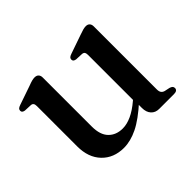

<svg xmlns="http://www.w3.org/2000/svg" viewBox="-112 -643 824 824"><g transform="rotate(-45 300.0 -231.0)"><path d="M403 -55.5V-90L400.5 -92.5V-380Q400.5 -390.5 396.8 -395.5Q393 -400.5 384.5 -401L350.5 -402.5Q342.5 -404 339 -407.2Q335.5 -410.5 335.5 -416Q335.5 -422.5 339.5 -426.5Q343.5 -430.5 354 -434L439 -463.5Q454 -469 463.5 -471.5Q473 -474 480.5 -474Q492.5 -474 498.5 -467.2Q504.5 -460.5 504.5 -449V-66.5Q504.5 -53.5 509.5 -46.8Q514.5 -40 524 -37.5L547.5 -32.5Q556 -30 560 -26Q564 -22 564 -15.5Q564 -8.5 558.8 -4.2Q553.5 0 542.5 0H452.5Q430 0 416.5 -14.8Q403 -29.5 403 -55.5ZM90 -135V-380Q90 -390.5 86.2 -395.5Q82.5 -400.5 74.5 -401L40 -402.5Q32 -404 28.5 -407.2Q25 -410.5 25 -416Q25 -422.5 29 -426.5Q33 -430.5 43.5 -434L129 -463.5Q144.5 -469.5 153.8 -471.8Q163 -474 169.5 -474Q182 -474 188.2 -467.2Q194.5 -460.5 194.5 -449V-151Q194.5 -100.5 218.8 -75.8Q243 -51 283 -51Q308 -51 336.2 -63.8Q364.5 -76.5 397 -104L418.5 -122.5L437 -103.5L415.5 -85Q356.5 -31.5 312.2 -10Q268 11.5 228 11.5Q166 11.5 128 -28Q90 -67.5 90 -135Z"/></g></svg>

Font: Fraunces 24pt
Style: Regular
Weight: 400
Version: Version 1.000;[b76b70a41]